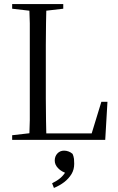

<svg xmlns="http://www.w3.org/2000/svg" viewBox="-20 -690 583 947"><path d="M40 0H175V-36H153L40 -23ZM124 0H209Q208 -43 207 -96Q206 -148 206 -204V-308V-360V-467Q206 -522 207 -575Q208 -627 209 -670H124Q126 -627 127 -575Q127 -522 127 -467V-360V-314V-206Q127 -149 127 -97Q126 -44 124 0ZM166 0H499L510 -188H480L427 -15L465 -32H166ZM40 -647 153 -634H180L292 -647V-670H40ZM346 118Q346 108 345 94Q343 80 338 69Q329 61 318 57Q307 53 296 53Q276 53 263 67Q250 81 250 102Q250 123 267 140Q283 157 312 166L308 151Q294 174 279 187Q263 201 237 214L246 237Q275 225 297 208Q319 191 333 168Q346 146 346 118Z"/></svg>

Font: Source Serif 4 48pt
Style: Regular
Weight: 400
Designer: Frank Grie√ühammer
Foundry: Adobe Systems Incorporated
Version: Version 4.004;hotconv 1.0.116;makeotfexe 2.5.65601